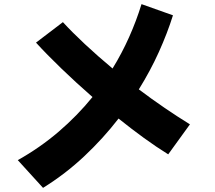

<svg xmlns="http://www.w3.org/2000/svg" viewBox="-20 -839 1040 928"><path d="M188 69 66 -65Q173 -125 263.5 -202.5Q354 -280 427 -370Q347 -440 276.5 -508Q206 -576 154 -633L284 -732Q328 -684 390 -626Q452 -568 524 -508Q569 -581 604 -659.5Q639 -738 664 -819L816 -765Q789 -679 748 -588Q707 -497 651 -407Q712 -361 775 -318Q838 -275 898 -238L793 -93Q735 -129 674.5 -173Q614 -217 553 -266Q479 -170 387.5 -84Q296 2 188 69Z"/></svg>

Font: Mochiy Pop One
Style: Regular
Weight: 400
Designer: FONTDASU
Foundry: FONTDASU / Google Inc. / Adobe
Version: Version 2.000